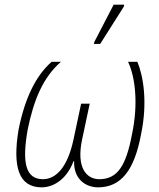

<svg xmlns="http://www.w3.org/2000/svg" viewBox="-20 -795 682 826"><path d="M384 -606H411L513 -767L514 -775H469L386 -615ZM158 11C217 11 270 -31 296 -101H299C296 -31 342 11 403 11C501 10 558 -62 587 -218C616 -356 596 -470 571 -529H531C563 -461 575 -345 548 -218C522 -80 485 -25 408 -24C351 -24 308 -74 333 -194L366 -349H329L296 -194C271 -77 222 -24 164 -24C90 -25 74 -95 99 -237C125 -365 165 -462 242 -529H202C136 -471 88 -377 60 -238C33 -76 61 10 158 11Z"/></svg>

Font: Noto Sans SemiCondensed ExtraLight
Style: Italic
Weight: 200
Width: 4
Italic angle: -12°
Designer: Monotype Design Team
Foundry: Monotype Imaging Inc.
Version: Version 2.013